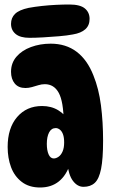

<svg xmlns="http://www.w3.org/2000/svg" viewBox="-20 -820 505 853"><path d="M351 10Q324 10 304 -16.5Q284 -43 278 -101L293 -96Q258 13 158 13Q109 13 76.5 -12Q44 -37 29 -77.5Q14 -118 14 -167Q14 -251 56 -300Q98 -349 167 -349Q208 -349 239 -330Q270 -311 291 -277L263 -279Q262 -369 241 -407.5Q220 -446 179 -446Q165 -446 150.5 -441.5Q136 -437 121.5 -433Q107 -429 93 -429Q62 -429 45.5 -449Q29 -469 29 -501Q29 -540 53 -568Q77 -596 117.5 -611Q158 -626 205 -626Q273 -626 320.5 -590Q368 -554 395 -485Q419 -426 428.5 -352Q438 -278 438 -195Q438 -114 429 -69.5Q420 -25 401 -7.5Q382 10 351 10ZM219 -116Q229 -116 240 -123.5Q251 -131 258 -147Q265 -163 265 -187Q265 -209 260 -223Q255 -237 246 -244Q237 -251 228 -251Q208 -251 198 -231.5Q188 -212 188 -181Q188 -152 196 -134Q204 -116 219 -116ZM111 -652Q70 -652 49.5 -669Q29 -686 29 -714Q29 -741 47 -758.5Q65 -776 107 -785Q134 -790 166 -793.5Q198 -797 229.5 -798.5Q261 -800 288 -800Q336 -800 357 -782.5Q378 -765 378 -736Q378 -707 359 -690Q340 -673 304 -667Q278 -662 242.5 -659Q207 -656 172 -654Q137 -652 111 -652Z"/></svg>

Font: DynaPuff Condensed SemiBold
Style: Regular
Weight: 600
Width: 3
Designer: Toshi Omagari, Jennifer Daniel
Foundry: Google Fonts
Version: Version 2.000